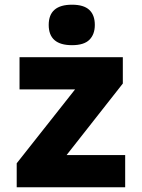

<svg xmlns="http://www.w3.org/2000/svg" viewBox="-20 -796 603 816"><path d="M51 0V-102L299 -416H63V-553H502V-441L263 -137H512V0ZM286 -604Q187 -604 187 -690Q187 -776 286 -776Q336 -776 359.5 -754Q383 -732 383 -690Q383 -650 360 -627Q337 -604 286 -604Z"/></svg>

Font: Noto Sans Mono SemiCondensed Black
Style: Regular
Weight: 900
Width: 4
Designer: Monotype Design Team
Foundry: Monotype Imaging Inc.
Version: Version 2.014; ttfautohint (v1.8.4.7-5d5b)